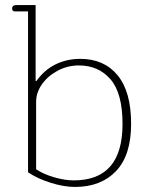

<svg xmlns="http://www.w3.org/2000/svg" viewBox="-20 -730 587 760"><path d="M91 -48V-685H37Q33 -685 30.5 -688Q28 -691 28 -696Q28 -710 46 -710H121V-410L124 -409Q155 -453 199.5 -475Q244 -497 298 -497Q392 -497 445.5 -432Q499 -367 499 -240Q499 -115 439 -52.5Q379 10 277 10Q233 10 180.5 -6.5Q128 -23 91 -48ZM465 -239Q465 -361 417.5 -416Q370 -471 292 -471Q248 -471 209 -450.5Q170 -430 146.5 -397Q123 -364 123 -327V-60Q151 -41 193.5 -28.5Q236 -16 272 -16Q465 -16 465 -239Z"/></svg>

Font: Maitree ExtraLight
Style: Regular
Weight: 275
Designer: CadsonDemak Team
Foundry: CadsonDemak
Version: Version 1.003